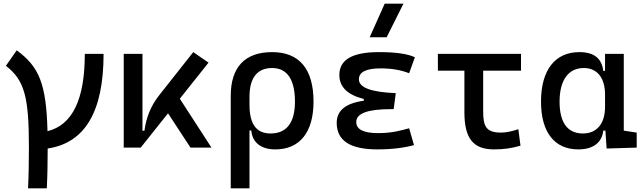

<svg xmlns="http://www.w3.org/2000/svg" viewBox="-20 -815 3556 1060"><path d="M134.8 224.6H238.3C241.7 163.1 243.2 89.8 243.2 4.9C449.7 -25.9 551.8 -199.2 551.8 -517.6H448.2C448.2 -266.1 379.9 -124.5 242.2 -90.8C235.8 -351.1 196.3 -446.8 72.3 -537.1L12.7 -451.7C114.3 -372.6 139.6 -282.7 139.6 -4.9C139.6 84.5 138.2 160.6 134.8 224.6Z M663.1 0H756.8L907.7 -189.5L1031.7 0H1147.5L972.7 -270L1131.3 -469.2L1046.9 -527.3L858.4 -288.6C812 -230 787.1 -165 777.3 -93.3H766.6V-517.6H663.1Z M1500 9.8C1634.3 9.8 1710.9 -84 1710.9 -253.9C1710.9 -433.6 1632.8 -527.3 1482.4 -527.3C1332 -527.3 1253.9 -444.3 1253.9 -285.6V224.6H1357.4V-94.7H1367.2C1373.5 -25.4 1424.3 9.8 1500 9.8ZM1357.4 -237.3V-281.2C1357.4 -385.3 1400.4 -439.5 1482.4 -439.5C1565.4 -439.5 1608.4 -376 1608.4 -253.9C1608.4 -137.7 1562.5 -78.1 1473.6 -78.1C1395 -78.1 1357.4 -129.9 1357.4 -237.3Z M2063.5 9.8C2145 9.8 2213.4 0.5 2265.6 -13.7L2238.8 -106.9C2196.8 -95.7 2147.9 -80.1 2067.4 -80.1C1986.8 -80.1 1946.8 -100.6 1946.8 -141.6C1946.8 -189 2010.3 -212.4 2137.7 -212.4H2153.3L2165 -300.8C2028.8 -306.2 1961.4 -331.5 1961.4 -377C1961.4 -417.5 2001.5 -437.5 2082 -437.5C2141.6 -437.5 2193.4 -428.7 2238.8 -410.6L2270.5 -499C2229.5 -518.1 2163.6 -527.3 2071.3 -527.3C1925.8 -527.3 1853.5 -485.4 1853.5 -401.4C1853.5 -335.4 1897.9 -291.5 1988.3 -268.6V-258.8C1888.2 -245.1 1838.9 -204.6 1838.9 -136.7C1838.9 -38.6 1913.1 9.8 2063.5 9.8ZM2021 -609.4H2114.7L2207.5 -794.9H2104Z M2707 9.8C2759.8 9.8 2803.2 3.9 2853.5 -10.7L2841.8 -101.6C2802.2 -88.9 2772.9 -83 2746.1 -83C2663.1 -83 2647.5 -118.2 2647.5 -200.2V-424.8H2856.4V-517.6H2397.5V-424.8H2543.9V-195.3C2543.9 -51.8 2591.8 9.8 2707 9.8Z M3172.9 9.8C3251 9.8 3303.2 -24.9 3310.5 -93.8H3322.3L3329.1 4.9L3495.1 0V-83L3423.8 -93.8V-517.6H3320.3V-423.8H3310.5C3302.2 -493.2 3258.8 -527.3 3178.7 -527.3C3043.9 -527.3 2966.8 -427.7 2966.8 -253.9C2966.8 -84 3042 9.8 3172.9 9.8ZM3320.3 -224.6C3320.3 -132.3 3274.9 -78.1 3198.2 -78.1C3113.3 -78.1 3069.3 -137.7 3069.3 -253.9C3069.3 -372.1 3117.7 -439.5 3203.1 -439.5C3276.9 -439.5 3320.3 -385.3 3320.3 -293Z"/></svg>

Font: CaskaydiaCove Nerd Font
Style: Regular
Weight: 400
Designer: Aaron Bell
Foundry: Saja Typeworks
Version: Version 2111.1;Nerd Fonts 2.3.3